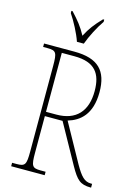

<svg xmlns="http://www.w3.org/2000/svg" viewBox="-136 -1005 778 1079"><g transform="rotate(15 252.5 -465.5)"><path d="M216 -771H256C272 -816 305 -880 332 -918V-931H325C284 -888 262 -860 237 -812C211 -860 188 -888 148 -931H141V-918C167 -880 201 -816 216 -771ZM40 0H235V-20H206C156 -20 150 -31 150 -108V-321H253L380 -92C420 -21 441 0 502 0H505V-22H498C460 -22 438 -47 404 -106L280 -330C348 -350 412 -400 412 -530C412 -654 356 -714 216 -714H40V-694H66C116 -694 122 -683 122 -606V-108C122 -31 116 -20 66 -20H40ZM210 -346H150V-689H223C344 -689 384 -630 384 -529C384 -412 325 -346 210 -346Z"/></g></svg>

Font: Noto Serif Hebrew Condensed Thin
Style: Regular
Weight: 100
Width: 3
Designer: Monotype Design Team
Foundry: Monotype Imaging Inc.
Version: Version 2.004